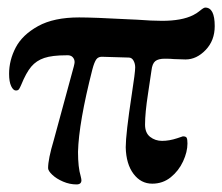

<svg xmlns="http://www.w3.org/2000/svg" viewBox="-20 -471 587 507"><path d="M107 -27Q107 -51 122 -101L175 -296Q177 -304 177 -307Q177 -315 171.5 -320.5Q166 -326 155 -325Q118 -325 97 -318Q76 -311 62.5 -295Q49 -279 36 -247Q33 -240 30.5 -236Q28 -232 22 -232Q15 -232 9.5 -243.5Q4 -255 4 -276Q4 -312 21.5 -345.5Q39 -379 80.5 -402Q122 -425 189 -425Q227 -425 320 -420L342 -419Q381 -416 408 -416Q460 -416 490 -431Q500 -436 509 -443.5Q518 -451 522 -451Q547 -451 547 -402Q547 -364 523 -339Q499 -314 470 -314L439 -315Q431 -316 415 -316Q398 -316 390 -309.5Q382 -303 380 -285Q379 -276 371 -224.5Q363 -173 363 -142Q363 -120 376.5 -109.5Q390 -99 408 -99Q427 -99 448 -106L463 -111Q471 -111 473 -107Q475 -103 475 -92Q475 -70 463.5 -45Q452 -20 431 -3Q410 14 382 14Q352 14 332.5 -12Q313 -38 312 -82Q312 -117 328 -222Q337 -280 337 -293Q337 -303 332.5 -311Q328 -319 320 -319L252 -321Q240 -322 234.5 -314.5Q229 -307 224 -288Q188 -147 186 -70Q186 -29 193 -6Q195 2 195 5Q195 16 182 16Q164 16 146.5 8.5Q129 1 118 -9.5Q107 -20 107 -27Z"/></svg>

Font: EB Garamond SemiBold
Style: Regular
Weight: 600
Designer: Georg Duffner and Octavio Pardo
Foundry: Georg Duffner
Version: Version 1.000